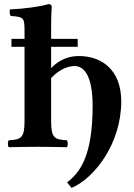

<svg xmlns="http://www.w3.org/2000/svg" viewBox="-20 -718 656 939"><path d="M360 -528H230V-583C230 -648 233 -685 233 -685C233 -694 226 -698 217 -698C180 -686 100 -675 29 -672C26 -660 27 -649 32 -640C95 -635 100 -634 100 -565V-528H36V-489H100V-127C100 -44 84 -35 23 -32C17 -26 17 -4 23 2C65 1 110 0 165 0C220 0 264 1 307 2C313 -4 313 -26 307 -32C246 -35 230 -44 230 -127V-336C274 -384 319 -395 345 -395C392 -395 433 -346 433 -199C433 50 368 128 308 174L330 201C445 152 573 -19 573 -222C573 -377 477 -444 365 -444C317 -444 269 -426 230 -385V-489H360Z"/></svg>

Font: Libertinus Serif
Style: Bold
Weight: 700
Designer: Philipp H. Poll, Khaled Hosny
Foundry: Caleb Maclennan
Version: Version 7.050;RELEASE